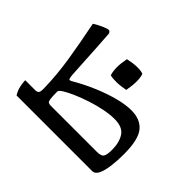

<svg xmlns="http://www.w3.org/2000/svg" viewBox="-125 -806 1020 1020"><g transform="rotate(45 384.5 -296.5)"><path d="M243 -264Q300 -297 359.5 -322Q419 -347 474 -361.5Q529 -376 572 -376Q640 -376 674.5 -334Q709 -292 709 -182Q709 -133 703.5 -91.5Q698 -50 686 -25Q674 0 652 0H85Q70 -23 65 -49Q60 -75 60 -90H136Q147 -90 154.5 -96Q162 -102 161 -132Q159 -230 143 -330.5Q127 -431 102 -556Q124 -570 149.5 -581.5Q175 -593 187 -593Q191 -593 199 -582Q207 -467 210.5 -398.5Q214 -330 217 -286Q219 -264 223 -259Q227 -254 243 -264ZM254 -90H598Q632 -90 640 -105Q648 -120 648 -154Q648 -210 625 -245Q602 -280 542 -280Q507 -280 464.5 -271.5Q422 -263 379.5 -249Q337 -235 301.5 -219.5Q266 -204 244.5 -190.5Q223 -177 223 -168Q223 -130 225.5 -113.5Q228 -97 234.5 -93.5Q241 -90 254 -90ZM363 -430Q356 -452 355.5 -480.5Q355 -509 363 -551Q398 -559 428.5 -560Q459 -561 476 -554Q491 -513 476 -433Q442 -426 410 -425.5Q378 -425 363 -430Z"/></g></svg>

Font: Ruwudu
Style: Regular
Weight: 400
Designer: Becca Hirsbrunner Spalinger
Foundry: SIL International
Version: Version 3.000